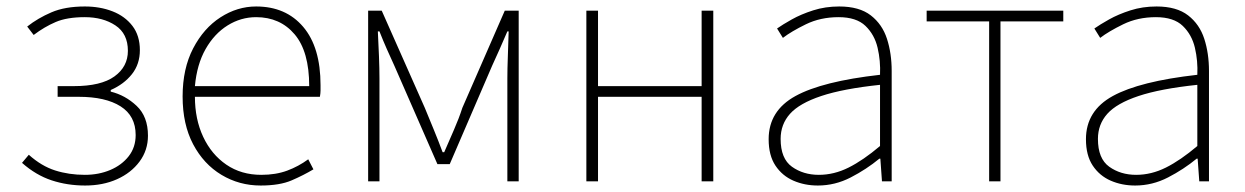

<svg xmlns="http://www.w3.org/2000/svg" viewBox="-20 -560 3844 593"><path d="M243 13Q188 13 139.5 -3Q91 -19 48 -57L69 -82Q108 -47 150.5 -33.5Q193 -20 242 -20Q285 -20 320.5 -35Q356 -50 377.5 -77.5Q399 -105 399 -143Q399 -202 352.5 -231.5Q306 -261 223 -261H158V-294H208Q292 -294 333.5 -324Q375 -354 375 -403Q375 -456 336.5 -481.5Q298 -507 242 -507Q187 -507 152 -492Q117 -477 84 -452L64 -478Q97 -504 139 -522Q181 -540 242 -540Q289 -540 327.5 -525Q366 -510 389 -480Q412 -450 412 -405Q412 -362 387.5 -331Q363 -300 322 -282V-277Q367 -266 402 -233Q437 -200 437 -141Q437 -96 411 -61Q385 -26 341.5 -6.5Q298 13 243 13Z M785 13Q719 13 664 -20Q609 -53 576.5 -114.5Q544 -176 544 -262Q544 -348 576.5 -410.5Q609 -473 661 -506.5Q713 -540 771 -540Q863 -540 916.5 -477Q970 -414 970 -297Q970 -289 970 -280.5Q970 -272 968 -261H582Q582 -192 607.5 -137.5Q633 -83 679 -51.5Q725 -20 787 -20Q832 -20 867 -33Q902 -46 932 -68L948 -37Q918 -19 881 -3Q844 13 785 13ZM582 -294H935Q935 -401 890 -454Q845 -507 771 -507Q724 -507 683 -481.5Q642 -456 615 -408.5Q588 -361 582 -294Z M1117 0V-527H1159L1292 -227Q1306 -193 1320 -159Q1334 -125 1347 -90H1352Q1367 -125 1382 -159Q1397 -193 1408 -227L1539 -527H1582V0H1547V-318Q1547 -347 1548.5 -386Q1550 -425 1551 -463H1547Q1535 -435 1523.5 -409Q1512 -383 1500 -357L1369 -53H1331L1198 -357Q1186 -383 1174.5 -409Q1163 -435 1152 -463H1147Q1149 -425 1150.5 -386Q1152 -347 1152 -318V0Z M1791 0V-527H1827V-294H2147V-527H2183V0H2147V-261H1827V0Z M2506 13Q2465 13 2430.5 -2Q2396 -17 2375 -48.5Q2354 -80 2354 -130Q2354 -218 2437 -263.5Q2520 -309 2698 -329Q2700 -372 2690.5 -412.5Q2681 -453 2653 -480Q2625 -507 2570 -507Q2514 -507 2469 -485Q2424 -463 2398 -443L2380 -472Q2397 -484 2425.5 -500Q2454 -516 2491.5 -528Q2529 -540 2572 -540Q2634 -540 2669.5 -512.5Q2705 -485 2719.5 -440Q2734 -395 2734 -341V0H2704L2699 -70H2696Q2656 -37 2607.5 -12Q2559 13 2506 13ZM2509 -20Q2556 -20 2601 -42.5Q2646 -65 2698 -109V-298Q2584 -286 2516.5 -263.5Q2449 -241 2420 -208.5Q2391 -176 2391 -131Q2391 -70 2426 -45Q2461 -20 2509 -20Z M3035 0V-494H2842V-527H3264V-494H3070V0Z M3486 13Q3445 13 3410.5 -2Q3376 -17 3355 -48.5Q3334 -80 3334 -130Q3334 -218 3417 -263.5Q3500 -309 3678 -329Q3680 -372 3670.5 -412.5Q3661 -453 3633 -480Q3605 -507 3550 -507Q3494 -507 3449 -485Q3404 -463 3378 -443L3360 -472Q3377 -484 3405.5 -500Q3434 -516 3471.5 -528Q3509 -540 3552 -540Q3614 -540 3649.5 -512.5Q3685 -485 3699.5 -440Q3714 -395 3714 -341V0H3684L3679 -70H3676Q3636 -37 3587.5 -12Q3539 13 3486 13ZM3489 -20Q3536 -20 3581 -42.5Q3626 -65 3678 -109V-298Q3564 -286 3496.5 -263.5Q3429 -241 3400 -208.5Q3371 -176 3371 -131Q3371 -70 3406 -45Q3441 -20 3489 -20Z"/></svg>

Font: Source Han Sans SC ExtraLight
Style: Regular
Weight: 250
Designer: Ryoko NISHIZUKA 西塚涼子 (kana, bopomofo & ideographs); Paul D. Hunt (Latin, Greek & Cyrillic); Sandoll Communications 산돌커뮤니
Foundry: Adobe
Version: Version 2.004;hotconv 1.0.118;makeotfexe 2.5.65603